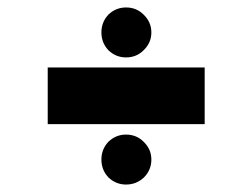

<svg xmlns="http://www.w3.org/2000/svg" viewBox="-20 -555 676 515"><path d="M318 -535Q291 -535 271 -516Q252 -496 252 -468Q252 -440 271 -420Q291 -401 318 -401Q346 -401 365 -420Q386 -440 386 -468Q386 -496 365 -516Q346 -535 318 -535ZM108 -374V-222H529V-374ZM318 -194Q291 -194 271 -175Q252 -155 252 -127Q252 -99 271 -79Q291 -60 318 -60Q346 -60 366 -79Q386 -99 386 -127Q386 -155 365 -175Q346 -194 318 -194Z"/></svg>

Font: Unageo
Style: ExtraBold
Weight: 800
Designer: Richard Sepsi
Foundry: Richard Sepsi
Version: Version 2.000